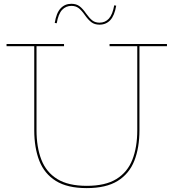

<svg xmlns="http://www.w3.org/2000/svg" viewBox="-20 -984 914 1012"><path d="M557.5 -752H860V-740.5H715V-298Q715 -205 688 -136.5Q661 -68 600 -30.2Q539 7.5 437 7.5Q335.5 7.5 274.8 -30.2Q214 -68 187.2 -136.5Q160.5 -205 160.5 -298V-740.5H14.5V-752H317.5V-740.5H172.5V-298Q172.5 -208.5 198 -142.5Q223.5 -76.5 281.5 -40.5Q339.5 -4.5 437.5 -4.5Q535.5 -4.5 593.8 -40.5Q652 -76.5 677.8 -142.5Q703.5 -208.5 703.5 -298V-740.5H557.5ZM582 -956 592.5 -954Q583.5 -901.5 561.2 -877.8Q539 -854 504.5 -854Q478.5 -854 461.5 -867Q444.5 -880 427 -905Q410 -929.5 394.5 -941.2Q379 -953 356.5 -953Q327 -953 307.2 -931.8Q287.5 -910.5 279 -861.5L268.5 -863Q277 -916 299.5 -940Q322 -964 356 -964Q382.5 -964 399.5 -951Q416.5 -938 434 -912.5Q451.5 -888 466.8 -876.2Q482 -864.5 504.5 -864.5Q534.5 -864.5 554 -886Q573.5 -907.5 582 -956Z"/></svg>

Font: Hepta Slab ExtraLight Thin
Style: Regular
Weight: 250
Version: Version 1.102